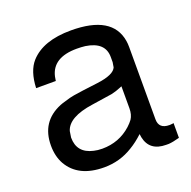

<svg xmlns="http://www.w3.org/2000/svg" viewBox="-105 -643 766 770"><g transform="rotate(-20 278.0 -258.0)"><path d="M535 -49V14Q506 22 489 23H488H478Q407 23 394 -40L392 -54Q364 -28 337 -12Q281 23 214 23Q104 23 61 -52Q42 -86 42 -132Q42 -234 134 -272L145 -276L179 -286Q188 -288 198 -290Q228 -295 302 -304Q375 -313 386 -342V-343V-344L389 -362V-384Q389 -448 308 -460Q291 -462 272 -462Q169 -462 152 -387Q150 -378 149 -369H65Q68 -441 101 -478Q156 -539 275 -539Q451 -539 470 -423Q472 -411 472 -396V-88Q472 -47 517 -47H519Q525 -47 530 -48H531ZM389 -165V-259L379 -255Q363 -248 341 -243L255 -230Q149 -215 133 -161L129 -135V-134Q129 -69 196 -54Q212 -50 232 -50Q304 -50 356 -97Q369 -109 377 -120Q389 -138 389 -165Z"/></g></svg>

Font: SolaimanLipi Normal
Style: Regular
Weight: 400
Designer: Solaiman Karim
Foundry: Ekushey
Version: Designed by Solaiman Karim | Developed Version 2.002 : Al Ma